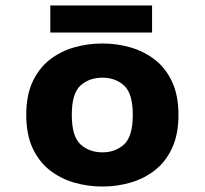

<svg xmlns="http://www.w3.org/2000/svg" viewBox="-20 -671 750 702"><path d="M354.5 11Q301.5 11 251.8 -3.2Q202 -17.5 162.2 -48.5Q122.5 -79.5 99.2 -129.5Q76 -179.5 76 -251Q76 -322.5 99.2 -372.2Q122.5 -422 162 -452.8Q201.5 -483.5 251.2 -497.8Q301 -512 354.5 -512Q407 -512 456.8 -497.8Q506.5 -483.5 546.2 -452.8Q586 -422 609.2 -372Q632.5 -322 632.5 -251Q632.5 -179.5 609.2 -129.5Q586 -79.5 546.2 -48.5Q506.5 -17.5 456.8 -3.2Q407 11 354.5 11ZM354.5 -114Q402 -114 433.8 -143.2Q465.5 -172.5 465.5 -251Q465.5 -329.5 433.8 -358.2Q402 -387 354.5 -387Q306 -387 274.2 -358.2Q242.5 -329.5 242.5 -251Q242.5 -172 274.5 -143Q306.5 -114 354.5 -114ZM164 -651H536V-552H164Z"/></svg>

Font: League Mono
Style: Bold
Weight: 700
Width: 6
Designer: Tyler Finck
Foundry: The League of Moveable Type / Tyler Finck
Version: Version 2.300;RELEASE